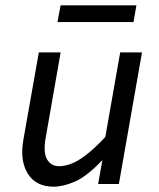

<svg xmlns="http://www.w3.org/2000/svg" viewBox="-20 -692 599 722"><path d="M349 0 365 -90Q307 -29 262.5 -9.5Q218 10 182 10Q115 10 84.5 -39Q54 -88 68 -167L126 -495H208L152 -175Q142 -120 156.5 -93.5Q171 -67 203 -67Q222 -67 246 -75.5Q270 -84 302 -108Q334 -132 376 -177L432 -495H514L427 0ZM493 -672 482 -609H196L208 -672Z"/></svg>

Font: Inria Sans
Style: Italic
Weight: 400
Italic angle: -10°
Designer: Black Foundry Team
Foundry: Black Foundry
Version: Version 1.2; ttfautohint (v1.8.3)